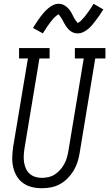

<svg xmlns="http://www.w3.org/2000/svg" viewBox="-20 -990 579 1018"><path d="M201 8Q174 8 148 1.5Q122 -5 101.5 -20Q81 -35 68 -57.5Q55 -80 49.5 -105.5Q44 -131 45 -158Q46 -185 50 -213L128 -680H81V-735H243V-680H189L110 -204Q107 -185 106 -166.5Q105 -148 107.5 -130.5Q110 -113 117 -97Q124 -81 136.5 -69.5Q149 -58 166 -52.5Q183 -47 202 -47Q219 -47 237 -51Q255 -55 270.5 -65Q286 -75 298.5 -89Q311 -103 320 -119Q329 -135 334 -152Q339 -169 342 -186L424 -680H377V-735H539V-680H485L402 -177Q398 -153 390.5 -129.5Q383 -106 369.5 -84Q356 -62 337.5 -43.5Q319 -25 296.5 -13Q274 -1 249.5 3.5Q225 8 201 8ZM391 -813Q381 -813 372 -816Q363 -819 355 -824.5Q347 -830 341 -837Q335 -844 329.5 -852Q324 -860 320 -867.5Q316 -875 311 -884.5Q306 -894 300.5 -901Q295 -908 291 -914Q289 -914 285.5 -911.5Q282 -909 279 -906.5Q276 -904 272 -900.5Q268 -897 266 -895Q264 -893 262 -890.5Q260 -888 258 -885.5Q256 -883 254 -880.5Q252 -878 249.5 -875Q247 -872 244.5 -869Q242 -866 240 -862.5Q238 -859 235 -855.5Q232 -852 229.5 -848Q227 -844 224.5 -840Q222 -836 219 -831.5Q216 -827 213 -822.5Q210 -818 207 -813L155 -842Q166 -860 176 -875Q186 -890 195.5 -902.5Q205 -915 213.5 -924.5Q222 -934 234.5 -945Q247 -956 261.5 -963Q276 -970 291 -970Q298 -970 304.5 -968.5Q311 -967 316.5 -964.5Q322 -962 327.5 -958Q333 -954 337.5 -950Q342 -946 346 -941Q350 -936 353.5 -930.5Q357 -925 360 -920Q363 -915 365.5 -909.5Q368 -904 371.5 -897.5Q375 -891 378.5 -885.5Q382 -880 385.5 -876.5Q389 -873 392 -868Q394 -869 397.5 -871Q401 -873 404 -875.5Q407 -878 411 -882Q415 -886 416.5 -888Q418 -890 420 -892Q422 -894 424.5 -896.5Q427 -899 429 -901.5Q431 -904 433 -907Q435 -910 437.5 -913Q440 -916 442.5 -919.5Q445 -923 447.5 -926.5Q450 -930 453 -934Q456 -938 458.5 -942Q461 -946 464 -950.5Q467 -955 470 -960Q473 -965 476 -970L528 -940Q517 -922 506.5 -907Q496 -892 486.5 -880Q477 -868 469 -858Q461 -848 448 -837Q435 -826 421 -819.5Q407 -813 391 -813Z"/></svg>

Font: Iosevka Curly Slab LtObl
Style: Regular
Weight: 300
Italic angle: -9°
Monospace: yes
Designer: Belleve Invis
Foundry: Belleve Invis
Version: Version 11.0.0; ttfautohint (v1.8.3)